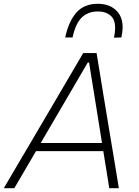

<svg xmlns="http://www.w3.org/2000/svg" viewBox="-38 -993 733 1013"><path d="M-18 0Q16 -58 53.5 -121.8Q91 -185.5 125 -243L269 -488Q306 -551 337.2 -604.2Q368.5 -657.5 401 -713H471.5Q480 -660 489 -606.5Q498 -552.5 508.5 -487L549 -242.5Q559 -183 569.5 -120Q579.5 -56.5 589 0H538.5Q531 -47 523 -97Q515 -147 507 -195.5H152Q123.5 -147 94.5 -97.5Q65.5 -48 37.5 0ZM195 -269.5 177 -238.5H500L495.5 -268L432 -663H425ZM563.5 -794Q569.5 -823.5 569.5 -846Q569.5 -881.5 554.5 -901Q529.5 -932.5 478 -932.5Q426 -932.5 393.2 -900.5Q360.5 -868.5 345 -795.5H306Q324.5 -881 365.2 -927Q406 -973 477.5 -973Q548.5 -973 585 -927Q609 -896.5 609 -849Q609 -824.5 602.5 -795.5Z"/></svg>

Font: Heraclito ExtraLight
Style: Italic
Weight: 200
Italic angle: -12°
Designer: Kostas Bartsokas (font) & Cristiano Sobral (main changes)
Foundry: Kostas Bartsokas (font) & Cristiano Sobral (main changes)
Version: Version 1.00;July 8, 2020;FontCreator 13.0.0.2655 64-bit